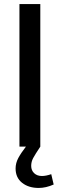

<svg xmlns="http://www.w3.org/2000/svg" viewBox="-20 -724 294 948"><path d="M179 -704H76V0H179ZM187 145Q163 145 148.5 131Q134 117 134 95Q134 75 143.5 57Q153 39 179 0H108Q84 31 70.5 56Q57 81 57 108Q57 153 89 178.5Q121 204 171 204Q207 204 245 187L233 136Q207 145 187 145Z"/></svg>

Font: Geom
Style: Regular
Weight: 400
Version: Version 1.102